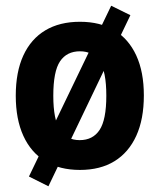

<svg xmlns="http://www.w3.org/2000/svg" viewBox="-20 -582 557 670"><path d="M259 11Q188 11 138 -19.5Q88 -50 61.5 -108Q35 -166 35 -248Q35 -331 61.5 -388.5Q88 -446 138 -476Q188 -506 259 -506Q330 -506 379.5 -476Q429 -446 455.5 -388.5Q482 -331 482 -249Q482 -166 455.5 -108Q429 -50 379.5 -19.5Q330 11 259 11ZM258 -93Q304 -93 327.5 -128.5Q351 -164 351 -248Q351 -333 327.5 -368Q304 -403 259 -403Q213 -403 189.5 -368Q166 -333 166 -248Q166 -164 189.5 -128.5Q213 -93 258 -93ZM149 68 81 34 368 -562 435 -529Z"/></svg>

Font: Nunito Sans 10pt Condensed ExtraBold
Style: Regular
Weight: 800
Width: 3
Designer: Vernon Adams
Foundry: Vernon Adams
Version: Version 3.101;gftools[0.9.27]